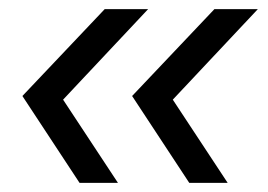

<svg xmlns="http://www.w3.org/2000/svg" viewBox="-20 -479 586 420"><path d="M238 -79 118 -261 304 -459H209L29 -269L154 -79ZM478 -79 358 -261 544 -459H449L269 -269L394 -79Z"/></svg>

Font: Plus Jakarta Sans
Style: Italic
Weight: 400
Italic angle: -8°
Designer: Gumpita Rahayu
Foundry: Tokotype
Version: Version 2.071;gftools[0.9.30]